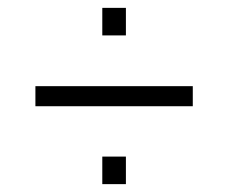

<svg xmlns="http://www.w3.org/2000/svg" viewBox="-20 -497 580 488"><path d="M240 -407H300V-477H240ZM70 -227H470V-278H70ZM240 -29H300V-99H240Z"/></svg>

Font: Saira UNSAM Light SC
Style: Regular
Weight: 300
Designer: Hector Gatti with collaboration of the Omnibus-Type team
Foundry: Omnibus-Type
Version: Version 1.072;PS 001.072;hotconv 1.0.88;makeotf.lib2.5.64775